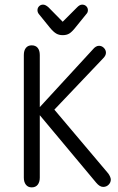

<svg xmlns="http://www.w3.org/2000/svg" viewBox="-20 -801 509 830"><path d="M152 -338V-563Q152 -583 143 -594Q134 -605 117 -605Q101 -605 92 -594Q83 -583 83 -563V-33Q83 -14 92 -2.5Q101 9 117 9Q134 9 143 -2.5Q152 -14 152 -33V-303L396 -11Q411 7 426 7Q440 7 449.5 -2.5Q459 -12 459 -25Q459 -30 456 -37Q453 -44 448 -51L215 -327L426 -549Q438 -561 438 -573Q438 -585 429 -594Q420 -603 408 -603Q394 -603 381 -587ZM251 -707 190 -769Q177 -781 166 -781Q156 -781 149 -774Q142 -767 142 -757Q142 -747 149 -739L196 -681Q211 -663 223 -656Q235 -649 251 -649Q268 -649 279.5 -656Q291 -663 306 -682L353 -740Q360 -747 360 -757Q360 -767 353 -774Q346 -781 335 -781Q324 -781 312 -768Z"/></svg>

Font: Beiruti
Style: Regular
Weight: 400
Version: Version 1.00